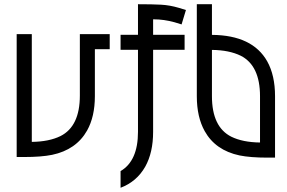

<svg xmlns="http://www.w3.org/2000/svg" viewBox="-20 -743 1353 905"><path d="M94.2 -2.9H58.6V-582H129.9V-74.2Q211.4 -75.2 265.1 -101.6Q356.4 -147.5 356.4 -292.5V-582H497.1V-511.2H427.2V-290Q427.2 -193.4 390.6 -127.9Q339.4 -37.1 225.6 -13.2Q174.8 -2.9 94.2 -2.9Z M548.3 142.1V63.5Q630.4 15.6 630.4 -121.6V-508.3H548.3V-579.1H630.4V-723.1Q697.8 -723.1 738.8 -720.9Q779.8 -718.8 822.8 -706.1L856.4 -695.8L835.9 -627.9L802.2 -638.2Q752.4 -651.9 705.1 -651.9H701.7V-579.1H850.1V-508.3H701.7V-121.6Q701.7 -23.9 664.6 42.5Q624.5 113.3 548.3 142.1Z M1276.4 0H1241.2Q1160.6 0 1109.4 -10.3Q995.6 -34.2 944.8 -125Q907.7 -191.4 907.7 -289.6V-723.1H979V-578.6Q1170.4 -577.1 1239.7 -453.6Q1276.4 -387.7 1276.4 -289.6ZM1205.6 -71.3V-289.6Q1205.6 -434.6 1114.3 -480.5Q1060.5 -506.8 979 -507.8V-289.6Q979 -144.5 1070.3 -98.6Q1124 -72.3 1205.6 -71.3Z"/></svg>

Font: Greenwashing Machine
Style: Regular
Weight: 400
Designer: Tup Wanders
Foundry: Free font, DO NOT SELL
Version: Version 1.00;August 10, 2023;FontCreator 11.5.0.2430 64-bit